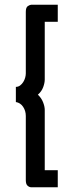

<svg xmlns="http://www.w3.org/2000/svg" viewBox="-20 -760 311 811"><path d="M169 -668V-424Q169 -410 162.5 -392Q156 -374 140 -360Q155 -346 162 -328Q169 -310 169 -296V-41H224V31H112Q104 31 96.5 24.5Q89 18 89 1V-270Q89 -292 77.5 -309Q66 -326 47 -329V-393Q57 -393 65 -399Q73 -405 78.5 -414Q84 -423 86.5 -432.5Q89 -442 89 -450V-710Q89 -729 98 -734.5Q107 -740 112 -740H224V-668Z"/></svg>

Font: Raleway Medium Alt1
Style: Regular
Weight: 500
Designer: Matt McInerney, Pablo Impallari, Rodrigo Fuenzalida
Foundry: Matt McInerney, Pablo Impallari, Rodrigo Fuenzalida
Version: Version 3.000g; ttfautohint (v1.5) -l 8 -r 28 -G 28 -x 14 -D